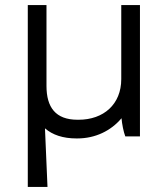

<svg xmlns="http://www.w3.org/2000/svg" viewBox="-20 -540 664 760"><path d="M283 8H286C357 8 419 -22 461 -72C463 -49 469 -18 476 0H534V-520H460V-227C460 -127 390 -66 291 -66H287C200 -66 164 -115 164 -200V-520H90V200H168L158 -32C188 -6 229 8 283 8Z"/></svg>

Font: Fixel Display Regular
Style: Regular
Weight: 400
Designer: AlfaBravo + MacPaw
Foundry: Kyrylo Tkachov, Marchela Mozhyna, Serhii Makarenko, Maria Weinstein, Zakhar Kryvoshyya
Version: Version 1.211